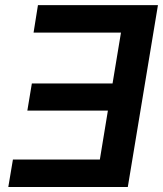

<svg xmlns="http://www.w3.org/2000/svg" viewBox="-20 -748 652 768"><path d="M611.8 -727.5 491.2 0H13.2L31.7 -109.9H379.4L411.6 -305.7H89.4L107.4 -414.1H430.2L463.9 -617.7H114.3L131.8 -727.5Z"/></svg>

Font: Inter 17pt SemiBold
Style: Italic
Weight: 600
Italic angle: -9.3988°
Version: Version 4.001;git-66647c0bb